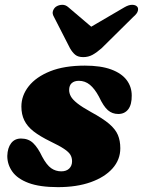

<svg xmlns="http://www.w3.org/2000/svg" viewBox="-20 -755 588 790"><path d="M232 -50Q253 -50 264.8 -61.5Q276.5 -73 276.5 -91.5Q276.5 -106 269.8 -117.8Q263 -129.5 244 -142.2Q225 -155 187.5 -173Q144.5 -194 118.2 -214.5Q92 -235 80 -259.8Q68 -284.5 68 -316.5Q68 -362 98.2 -400.2Q128.5 -438.5 186.5 -461.8Q244.5 -485 329 -485Q395 -485 437.5 -469.2Q480 -453.5 501 -425.8Q522 -398 522 -362Q522.5 -325 507.8 -305.5Q493 -286 466.5 -286Q442 -286 424 -301.5Q406 -317 387 -357.5Q369.5 -390 349.8 -406.2Q330 -422.5 304.5 -422.5Q286 -422.5 275.2 -413Q264.5 -403.5 264.5 -384.5Q264.5 -371.5 271.5 -358.5Q278.5 -345.5 298 -330Q317.5 -314.5 354.5 -294Q402.5 -268 428.8 -245.8Q455 -223.5 465 -199.8Q475 -176 475 -145Q475 -98 443 -62Q411 -26 353.5 -5.5Q296 15 218.5 15Q143.5 15 97.5 -2.2Q51.5 -19.5 30.8 -48.8Q10 -78 10 -113.5Q11 -146.5 25.8 -165.8Q40.5 -185 66.5 -185Q97 -185 116.5 -166.2Q136 -147.5 153.5 -110.5Q172 -76 190.5 -63Q209 -50 232 -50ZM395.5 -611 261.5 -725Q250 -735.5 236 -735.2Q222 -735 210.5 -727.5Q202 -721.5 198 -710.2Q194 -699 202 -685.5L268 -556.5Q278 -539 289.8 -529.5Q301.5 -520 322.5 -520Q343.5 -520 360.8 -529.5Q378 -539 398 -556.5L528.5 -685.5Q544.5 -699 547.2 -710.2Q550 -721.5 544.5 -727.5Q538 -735 524 -735.2Q510 -735.5 492 -725L297 -611Z"/></svg>

Font: Fraunces
Style: Italic
Weight: 900
Italic angle: -16°
Version: Version 1.000;[0bf87f6ff]